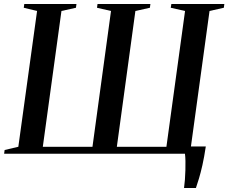

<svg xmlns="http://www.w3.org/2000/svg" viewBox="-28 -763 1133 953"><path d="M885.5 170Q888 152.5 889.8 129.2Q891.5 106 892.2 81.8Q893 57.5 892.5 36Q892 14.5 890 0L857 -36H993.5Q985.5 17.5 976.8 56.2Q968 95 959.8 122.2Q951.5 149.5 944.5 170ZM-7.5 0 -5 -18.5 63 -34.5 156 -708.5 90 -724.5 92.5 -743H351.5L349 -724.5L277 -708.5L184.5 -34.5H431L523 -708.5L453.5 -724.5L456 -743H718.5L716 -724.5L644 -708.5L552 -34.5H798L890.5 -708.5L819.5 -724.5L822.5 -743H1085.5L1083 -724.5L1012 -708.5L919.5 -34.5L986 -18.5L983.5 0Z"/></svg>

Font: Merriweather 144pt Medium
Style: Italic
Weight: 500
Italic angle: -7.8°
Version: Version 2.101